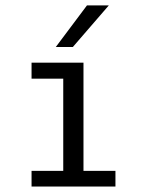

<svg xmlns="http://www.w3.org/2000/svg" viewBox="-20 -684 540 704"><path d="M298.8 -664.1H378.9L247.1 -511.7H184.6ZM95.7 -454.1H286.1V-57.6H403.3V0H95.7V-57.6H211.9V-395.5H95.7Z"/></svg>

Font: BabelStone Irk Bitig Colour
Style: Regular
Weight: 400
Designer: Andrew West
Foundry: BabelStone
Version: Version 1.03 June 7, 2023